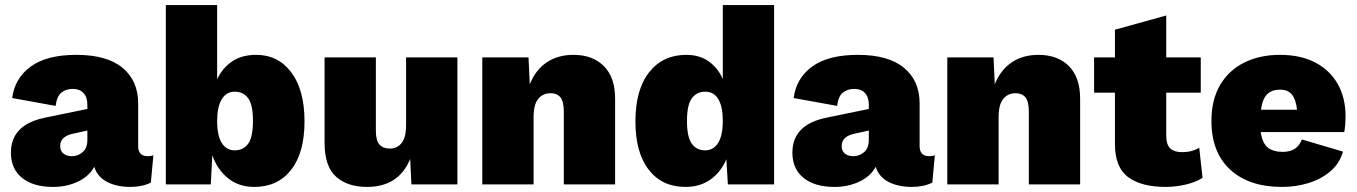

<svg xmlns="http://www.w3.org/2000/svg" viewBox="-20 -726 5343 756"><path d="M324 -314Q324 -343 309 -359.5Q294 -376 267 -376Q241 -376 222.5 -362Q204 -348 199 -309L28 -340Q38 -418 101 -464Q164 -510 281 -510Q401 -510 462.5 -459Q524 -408 524 -319V-151Q524 -111 562 -111Q576 -111 584 -115L574 -7Q540 10 493 10Q440 10 402 -9.5Q364 -29 351 -69Q331 -32 287 -11Q243 10 189 10Q111 10 67 -25.5Q23 -61 23 -125Q23 -236 159 -263L324 -297ZM217 -151Q217 -132 229.5 -121.5Q242 -111 263 -111Q287 -111 305.5 -127Q324 -143 324 -175V-212L265 -199Q217 -188 217 -151Z M981 10Q920 10 877.5 -24.5Q835 -59 816 -115L810 0H633V-706H835V-414Q855 -457 893 -483.5Q931 -510 989 -510Q1075 -510 1127 -441Q1179 -372 1179 -248Q1179 -125 1126.5 -57.5Q1074 10 981 10ZM904 -134Q938 -134 957 -160Q976 -186 976 -250Q976 -314 957 -339.5Q938 -365 904 -365Q871 -365 853 -335Q835 -305 835 -250Q835 -191 853.5 -162.5Q872 -134 904 -134Z M1425 10Q1348 10 1303 -30.5Q1258 -71 1258 -164V-500H1460V-211Q1460 -173 1474 -157Q1488 -141 1515 -141Q1544 -141 1561.5 -163Q1579 -185 1579 -234V-500H1781V0H1600L1595 -100Q1550 10 1425 10Z M1879 0V-500H2061L2066 -394Q2088 -450 2132 -480Q2176 -510 2238 -510Q2314 -510 2358 -465.5Q2402 -421 2402 -338V0H2200V-286Q2200 -327 2186.5 -343Q2173 -359 2148 -359Q2118 -359 2099.5 -337Q2081 -315 2081 -264V0Z M2679 10Q2587 10 2534.5 -57.5Q2482 -125 2482 -248Q2482 -373 2536 -441.5Q2590 -510 2682 -510Q2735 -510 2771 -484Q2807 -458 2826 -415V-706H3028V0H2846L2840 -99Q2819 -49 2778 -19.5Q2737 10 2679 10ZM2757 -134Q2789 -134 2807.5 -163Q2826 -192 2826 -251Q2826 -306 2808.5 -335.5Q2791 -365 2757 -365Q2724 -365 2704.5 -339.5Q2685 -314 2685 -250Q2685 -186 2704 -160Q2723 -134 2757 -134Z M3401 -314Q3401 -343 3386 -359.5Q3371 -376 3344 -376Q3318 -376 3299.5 -362Q3281 -348 3276 -309L3105 -340Q3115 -418 3178 -464Q3241 -510 3358 -510Q3478 -510 3539.5 -459Q3601 -408 3601 -319V-151Q3601 -111 3639 -111Q3653 -111 3661 -115L3651 -7Q3617 10 3570 10Q3517 10 3479 -9.5Q3441 -29 3428 -69Q3408 -32 3364 -11Q3320 10 3266 10Q3188 10 3144 -25.5Q3100 -61 3100 -125Q3100 -236 3236 -263L3401 -297ZM3294 -151Q3294 -132 3306.5 -121.5Q3319 -111 3340 -111Q3364 -111 3382.5 -127Q3401 -143 3401 -175V-212L3342 -199Q3294 -188 3294 -151Z M3710 0V-500H3892L3897 -394Q3919 -450 3963 -480Q4007 -510 4069 -510Q4145 -510 4189 -465.5Q4233 -421 4233 -338V0H4031V-286Q4031 -327 4017.5 -343Q4004 -359 3979 -359Q3949 -359 3930.5 -337Q3912 -315 3912 -264V0Z M4708 -500V-361H4572V-192Q4572 -157 4587.5 -142Q4603 -127 4634 -127Q4656 -127 4672 -131.5Q4688 -136 4702 -144L4715 -26Q4690 -9 4649.5 0.5Q4609 10 4570 10Q4474 10 4422 -28.5Q4370 -67 4370 -160V-361H4288V-500H4370V-609L4572 -665V-500Z M5028 10Q4898 10 4824 -58Q4750 -126 4750 -250Q4750 -333 4784 -391Q4818 -449 4879 -479.5Q4940 -510 5020 -510Q5102 -510 5159.5 -479.5Q5217 -449 5247.5 -395Q5278 -341 5278 -269Q5278 -232 5273 -206H4944Q4951 -161 4972.5 -144.5Q4994 -128 5030 -128Q5061 -128 5079.5 -141Q5098 -154 5106 -177L5268 -129Q5255 -83 5219 -52Q5183 -21 5133 -5.5Q5083 10 5028 10ZM5020 -373Q4988 -373 4969.5 -355Q4951 -337 4945 -294H5087Q5083 -333 5067.5 -353Q5052 -373 5020 -373Z"/></svg>

Font: Work Sans ExtraBold
Style: Regular
Weight: 800
Designer: Wei Huang
Foundry: Wei Huang
Version: Version 2.012; ttfautohint (v1.8.3)